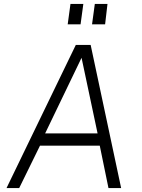

<svg xmlns="http://www.w3.org/2000/svg" viewBox="-20 -950 717 970"><path d="M401 -930H336L322 -827H387ZM523 -930H459L445 -827H511ZM13 0H77L182 -214H484L528 0H592L438 -723H363ZM208 -276 392 -658 473 -276Z"/></svg>

Font: United Sans ExtraLight
Style: Italic
Weight: 200
Italic angle: -8°
Designer: Pablo Impallari, Rodrigo Fuenzalida (Modified by Dan O. Williams)
Version: Version 1.000;PS 001.000;hotconv 1.0.88;makeotf.lib2.5.64775